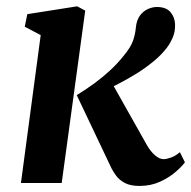

<svg xmlns="http://www.w3.org/2000/svg" viewBox="-20 -589 615 618"><path d="M47.4 0 111 -476 59.7 -503 67.9 -543.4 228.5 -568.7 254.3 -554.8 178.6 0ZM429 9.5Q399.7 9.5 381.8 -0.1Q363.9 -9.7 354.2 -23Q344.5 -36.3 338.7 -47.6L227 -282.8Q257 -301.2 283.7 -320.7Q310.3 -340.2 333.9 -362Q357.4 -383.7 377.2 -408.4Q401.4 -437.4 408.5 -458.8Q415.5 -480.2 417.2 -499.5Q419.5 -524 430.3 -538.7Q441.1 -553.3 456 -559.9Q470.8 -566.5 484.9 -566.5Q514.8 -566.5 528.8 -549.9Q542.8 -533.4 543.5 -510.2Q544.1 -487.5 536.4 -469.3Q528.8 -451 517.8 -436.3Q500.3 -413 474.5 -391.7Q448.6 -370.4 419.7 -352.4Q390.8 -334.5 363.6 -320.5Q336.3 -306.5 315.4 -297L329.4 -341.2L453 -121.7Q465.1 -100.7 479.5 -88.7Q493.8 -76.7 506.3 -76.7Q515.7 -76.7 530.2 -81.8Q544.7 -86.8 559 -99.2L575.2 -66.7Q566.7 -54.4 546.1 -36.4Q525.6 -18.3 495.7 -4.4Q465.7 9.5 429 9.5Z"/></svg>

Font: Merriweather 7pt Light
Style: Italic
Weight: 300
Italic angle: -7.8°
Designer: Eben Sorkin
Foundry: Eben Sorkin
Version: Version 2.200;gftools[0.9.31]